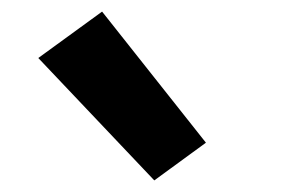

<svg xmlns="http://www.w3.org/2000/svg" viewBox="-20 -839 490 331"><path d="M246 -528 46 -739 156 -819 335 -593Z"/></svg>

Font: Iosevka Etoile Extrabold
Style: Regular
Weight: 800
Designer: Belleve Invis
Foundry: Belleve Invis
Version: Version 22.1.2; ttfautohint (v1.8.4)